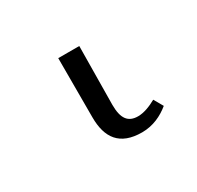

<svg xmlns="http://www.w3.org/2000/svg" viewBox="-52 15 259 253"><g transform="rotate(-30 77.5 142.0)"><path d="M104 212C121 212 135 205 146 196L138 182C129 187 119 191 110 191C95 191 88 182 88 161L89 72H57V162C57 193 70 212 104 212Z"/></g></svg>

Font: Noto Serif SemiCondensed Thin
Style: Regular
Weight: 100
Width: 4
Designer: Monotype Design Team
Foundry: Monotype Imaging Inc.
Version: Version 2.015